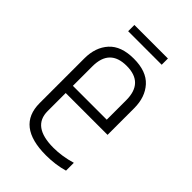

<svg xmlns="http://www.w3.org/2000/svg" viewBox="-206 -762 850 850"><g transform="rotate(45 218.5 -337.5)"><path d="M65 -139V-419Q65 -488 103.5 -530.5Q142 -573 221 -573Q300 -573 338.5 -530.5Q377 -488 377 -419V-252H115V-139Q115 -42 248 -42Q302 -42 359 -59V-10Q308 5 248 5Q65 5 65 -139ZM115 -297H327V-419Q327 -528 221 -528Q115 -528 115 -419ZM327 -680V-641H117V-680Z"/></g></svg>

Font: Khand Light
Style: Regular
Weight: 300
Designer: Devanagari: Sanchit Sawaria, Jyotish Sonowal; Latin: Satya Rajpurohit
Foundry: Indian Type Foundry
Version: Version 1.101;PS 1.0;hotconv 1.0.78;makeotf.lib2.5.61930; tt